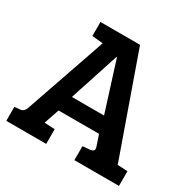

<svg xmlns="http://www.w3.org/2000/svg" viewBox="-149 -813 960 962"><g transform="rotate(30 331.0 -332.5)"><path d="M68 -112 229 -578 166 -584V-665H395L599 -88H600L657 -85V0H399V-81L437 -84Q454 -86 460 -92Q466 -98 461 -114L440 -176H206L176 -88L236 -85V0H5V-81L38 -84Q59 -86 68 -112ZM323 -553 230 -268H416L326 -553Z"/></g></svg>

Font: Bree Serif
Style: Regular
Weight: 400
Designer: Veronika Burian, Jos Scaglione
Foundry: TypeTogether
Version: Version 1.001